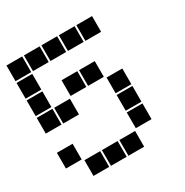

<svg xmlns="http://www.w3.org/2000/svg" viewBox="-160 -826 919 952"><g transform="rotate(-30 300.0 -350.0)"><path d="M6 -695Q5 -695 5 -695Q5 -695 5 -694V-606Q5 -605 5 -605Q5 -605 6 -605H94Q95 -605 95 -605Q95 -605 95 -606V-694Q95 -695 95 -695Q95 -695 94 -695ZM106 -695Q105 -695 105 -695Q105 -695 105 -694V-606Q105 -605 105 -605Q105 -605 106 -605H194Q195 -605 195 -605Q195 -605 195 -606V-694Q195 -695 195 -695Q195 -695 194 -695ZM206 -695Q205 -695 205 -695Q205 -695 205 -694V-606Q205 -605 205 -605Q205 -605 206 -605H294Q295 -605 295 -605Q295 -605 295 -606V-694Q295 -695 295 -695Q295 -695 294 -695ZM306 -695Q305 -695 305 -695Q305 -695 305 -694V-606Q305 -605 305 -605Q305 -605 306 -605H394Q395 -605 395 -605Q395 -605 395 -606V-694Q395 -695 395 -695Q395 -695 394 -695ZM406 -695Q405 -695 405 -695Q405 -695 405 -694V-606Q405 -605 405 -605Q405 -605 406 -605H494Q495 -605 495 -605Q495 -605 495 -606V-694Q495 -695 495 -695Q495 -695 494 -695ZM6 -595Q5 -595 5 -595Q5 -595 5 -594V-506Q5 -505 5 -505Q5 -505 6 -505H94Q95 -505 95 -505Q95 -505 95 -506V-594Q95 -595 95 -595Q95 -595 94 -595ZM6 -495Q5 -495 5 -495Q5 -495 5 -494V-406Q5 -405 5 -405Q5 -405 6 -405H94Q95 -405 95 -405Q95 -405 95 -406V-494Q95 -495 95 -495Q95 -495 94 -495ZM206 -495Q205 -495 205 -495Q205 -495 205 -494V-406Q205 -405 205 -405Q205 -405 206 -405H294Q295 -405 295 -405Q295 -405 295 -406V-494Q295 -495 295 -495Q295 -495 294 -495ZM306 -495Q305 -495 305 -495Q305 -495 305 -494V-406Q305 -405 305 -405Q305 -405 306 -405H394Q395 -405 395 -405Q395 -405 395 -406V-494Q395 -495 395 -495Q395 -495 394 -495ZM6 -395Q5 -395 5 -395Q5 -395 5 -394V-306Q5 -305 5 -305Q5 -305 6 -305H94Q95 -305 95 -305Q95 -305 95 -306V-394Q95 -395 95 -395Q95 -395 94 -395ZM106 -395Q105 -395 105 -395Q105 -395 105 -394V-306Q105 -305 105 -305Q105 -305 106 -305H194Q195 -305 195 -305Q195 -305 195 -306V-394Q195 -395 195 -395Q195 -395 194 -395ZM406 -395Q405 -395 405 -395Q405 -395 405 -394V-306Q405 -305 405 -305Q405 -305 406 -305H494Q495 -305 495 -305Q495 -305 495 -306V-394Q495 -395 495 -395Q495 -395 494 -395ZM406 -295Q405 -295 405 -295Q405 -295 405 -294V-206Q405 -205 405 -205Q405 -205 406 -205H494Q495 -205 495 -205Q495 -205 495 -206V-294Q495 -295 495 -295Q495 -295 494 -295ZM6 -195Q5 -195 5 -195Q5 -195 5 -194V-106Q5 -105 5 -105Q5 -105 6 -105H94Q95 -105 95 -105Q95 -105 95 -106V-194Q95 -195 95 -195Q95 -195 94 -195ZM406 -195Q405 -195 405 -195Q405 -195 405 -194V-106Q405 -105 405 -105Q405 -105 406 -105H494Q495 -105 495 -105Q495 -105 495 -106V-194Q495 -195 495 -195Q495 -195 494 -195ZM106 -95Q105 -95 105 -95Q105 -95 105 -94V-6Q105 -5 105 -5Q105 -5 106 -5H194Q195 -5 195 -5Q195 -5 195 -6V-94Q195 -95 195 -95Q195 -95 194 -95ZM206 -95Q205 -95 205 -95Q205 -95 205 -94V-6Q205 -5 205 -5Q205 -5 206 -5H294Q295 -5 295 -5Q295 -5 295 -6V-94Q295 -95 295 -95Q295 -95 294 -95ZM306 -95Q305 -95 305 -95Q305 -95 305 -94V-6Q305 -5 305 -5Q305 -5 306 -5H394Q395 -5 395 -5Q395 -5 395 -6V-94Q395 -95 395 -95Q395 -95 394 -95Z"/></g></svg>

Font: Doto Black
Style: Regular
Weight: 900
Monospace: yes
Version: Version 1.000